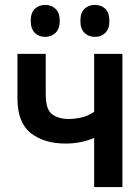

<svg xmlns="http://www.w3.org/2000/svg" viewBox="-20 -761 570 781"><path d="M363 0V-200Q309 -177 247 -177Q160 -177 105.5 -219.5Q51 -262 51 -361V-542H166V-377Q166 -315 192.5 -296Q219 -277 259 -277Q283 -277 310.5 -283Q338 -289 363 -306V-542H478V0ZM366 -611Q340 -611 323.5 -627.5Q307 -644 307 -676Q307 -709 323.5 -725Q340 -741 366 -741Q392 -741 408.5 -725Q425 -709 425 -676Q425 -644 408.5 -627.5Q392 -611 366 -611ZM164 -611Q138 -611 121.5 -627.5Q105 -644 105 -676Q105 -709 121.5 -725Q138 -741 164 -741Q189 -741 206 -725Q223 -709 223 -676Q223 -644 206 -627.5Q189 -611 164 -611Z"/></svg>

Font: Noto Sans Mono Condensed SemiBold
Style: Regular
Weight: 600
Width: 3
Designer: Monotype Design Team
Foundry: Monotype Imaging Inc.
Version: Version 2.014